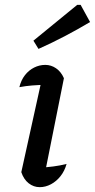

<svg xmlns="http://www.w3.org/2000/svg" viewBox="-20 -766 392 793"><path d="M161 -28 141 -73Q172 -75 200 -78.5Q228 -82 255 -89Q247 -60 230 -38.5Q213 -17 190.5 -5Q168 7 144 7Q119 7 98.5 -9Q78 -25 68 -55L158 -463L172 -416Q138 -415 112.5 -413Q87 -411 60 -406Q67 -435 83 -455.5Q99 -476 121 -487Q143 -498 167 -498Q191 -498 211.5 -484Q232 -470 244 -443ZM139 -564 118 -598 299 -746H313L352 -675Q300 -644 247.5 -616.5Q195 -589 139 -564Z"/></svg>

Font: Piazzolla Thin SemiBold
Style: Italic
Weight: 600
Italic angle: -11.3°
Version: Version 2.005